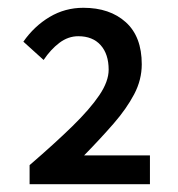

<svg xmlns="http://www.w3.org/2000/svg" viewBox="-20 -910 457 493"><path d="M56 -437V-486Q121 -542 166 -586Q211 -630 235 -665.5Q259 -701 259 -731Q259 -771 238.5 -794Q218 -817 181 -817Q155 -817 132.5 -800Q110 -783 92 -756L40 -803Q68 -843 107.5 -866.5Q147 -890 194 -890Q262 -890 303 -853Q344 -816 344 -745Q344 -705 324.5 -668Q305 -631 272 -593Q239 -555 196 -511H365V-437Z"/></svg>

Font: Noto Sans HK Thin Medium
Style: Regular
Weight: 500
Version: Version 2.004-H2;hotconv 1.0.118;makeotfexe 2.5.65603